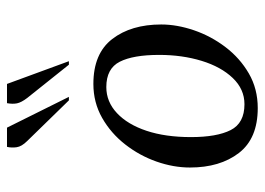

<svg xmlns="http://www.w3.org/2000/svg" viewBox="-124 -623 757 549"><g transform="rotate(-90 254.5 -348.5)"><path d="M220 10Q133 10 91.5 -44Q50 -98 50 -184Q50 -231 67 -279.5Q84 -328 116 -369Q148 -410 192 -435Q236 -460 289 -460Q376 -460 417.5 -406Q459 -352 459 -266Q459 -221 442.5 -172.5Q426 -124 394.5 -82.5Q363 -41 319 -15.5Q275 10 220 10ZM231 -28Q274 -28 306 -61.5Q338 -95 355 -150.5Q372 -206 372 -272Q372 -346 352.5 -384.5Q333 -423 280 -423Q238 -423 205.5 -392.5Q173 -362 155 -308Q137 -254 137 -181Q137 -107 157 -67.5Q177 -28 231 -28ZM344 -530 249 -649Q236 -666 233.5 -678.5Q231 -691 234 -707H289L354 -530ZM242 -530 126 -649Q110 -665 108 -679.5Q106 -694 109 -707H164L252 -530Z"/></g></svg>

Font: Spectral
Style: Italic
Weight: 400
Italic angle: -10°
Designer: Jean-Baptiste Levee
Foundry: Production Type
Version: Version 2.001